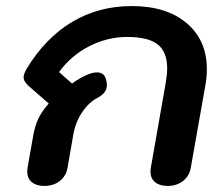

<svg xmlns="http://www.w3.org/2000/svg" viewBox="-20 -604 735 634"><path d="M70 -37Q70 -45 71 -50L90 -158Q96 -191 108 -215Q120 -239 141 -262L77 -318Q58 -334 58 -349Q58 -359 68 -377Q130 -479 218 -531.5Q306 -584 415 -584Q530 -584 596.5 -527.5Q663 -471 663 -376Q663 -350 659 -327L610 -50Q605 -22 584 -6Q563 10 533 10Q507 10 492 -2.5Q477 -15 477 -37Q477 -45 478 -50L527 -329Q532 -359 532 -378Q532 -433 500.5 -457.5Q469 -482 400 -482Q335 -482 275 -451.5Q215 -421 175 -366L218 -328Q229 -337 247 -347Q265 -357 278 -361Q289 -365 300 -365Q324 -365 330 -342Q333 -332 333 -323Q333 -297 302 -281Q273 -266 251 -233Q229 -200 222 -159L203 -50Q198 -22 177 -6Q156 10 126 10Q100 10 85 -2.5Q70 -15 70 -37Z"/></svg>

Font: Kodchasan
Style: Bold Italic
Weight: 700
Italic angle: -10°
Version: Version 1.000; ttfautohint (v1.6)